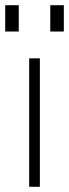

<svg xmlns="http://www.w3.org/2000/svg" viewBox="-28 -717 265 737"><path d="M84 -493H125V0H84ZM165 -697H217V-596H165ZM-8 -697H44V-596H-8Z"/></svg>

Font: Hanken Grotesk ExtraLight
Style: Regular
Weight: 200
Designer: Alfredo Marco Pradil
Foundry: Hanken Design Co.
Version: Version 3.014